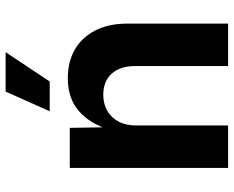

<svg xmlns="http://www.w3.org/2000/svg" viewBox="-92 -714 807 662"><g transform="rotate(-90 311.0 -383.5)"><path d="M208.8 -316.1V0H62.4V-545.9H200.6L203 -409.6H194.2Q215.7 -477.9 259.4 -515.3Q303.2 -552.7 372.3 -552.7Q429.1 -552.7 471.3 -528.1Q513.4 -503.4 536.8 -457.3Q560.1 -411.3 560.1 -347.2V0H413.7V-321.7Q413.7 -372.5 387.4 -401.5Q361.2 -430.4 314.9 -430.4Q284 -430.4 260 -416.9Q236 -403.3 222.4 -377.9Q208.8 -352.4 208.8 -316.1ZM257.9 -615.1 325.7 -767.1H461.6L360.5 -615.1Z"/></g></svg>

Font: Inter Variable LoSnoCo
Style: Regular
Weight: 400
Designer: Rasmus Andersson
Foundry: rsms
Version: Version 4.000;git-a52131595; featfreeze: case,dlig,ss01,ss02